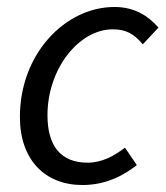

<svg xmlns="http://www.w3.org/2000/svg" viewBox="-20 -518 475 550"><path d="M37 -183C37 -59 110 12 216 12C287 12 337 -18 372 -45L338 -95C308 -72 273 -52 231 -52C154 -52 116 -100 116 -188C116 -321 206 -434 303 -434C341 -434 364 -421 389 -391L434 -439C405 -472 366 -498 308 -498C167 -498 37 -364 37 -183Z"/></svg>

Font: Cambridge Sans Italic
Style: Regular
Weight: 400
Italic angle: -11°
Version: Version 2.000;PS 002.000;hotconv 1.0.88;makeotf.lib2.5.64775